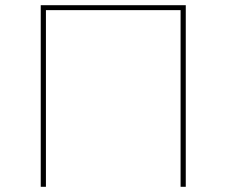

<svg xmlns="http://www.w3.org/2000/svg" viewBox="-20 -720 873 740"><path d="M137 0V-700H696V0H676V-690L685 -681H148L157 -690V0Z"/></svg>

Font: Montserrat Alternates Thin
Style: Regular
Weight: 100
Designer: Julieta Ulanovsky
Foundry: Julieta Ulanovsky
Version: Version 9.000